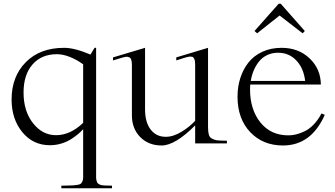

<svg xmlns="http://www.w3.org/2000/svg" viewBox="-20 -767 1794 1027"><path d="M42 -234.9Q42 -357.4 117.9 -434.3Q193.8 -511.2 323.2 -511.2Q379.4 -511.2 463.9 -475.1L485.8 -511.2H494.1V181.2Q494.1 190.4 495.8 197Q497.6 203.6 499.5 208.5Q501.5 213.4 506.8 216.3Q512.2 219.2 515.6 221.2Q519 223.1 528.3 224.1Q537.6 225.1 542.2 225.1Q546.9 225.1 559.8 225.6Q572.8 226.1 579.1 226.1V240.2H308.1V226.1Q317.9 226.1 335 225.6Q359.4 225.1 369.9 224.6Q380.4 224.1 394 221.9Q407.7 219.7 412.6 215.1Q417.5 210.4 421.1 202.4Q424.8 194.3 424.8 181.2V-76.2Q412.6 -62.5 397.9 -50Q383.3 -37.6 360.6 -22.9Q337.9 -8.3 308.3 0.7Q278.8 9.8 247.1 9.8Q156.7 9.8 99.4 -60.1Q42 -129.9 42 -234.9ZM106 -272Q106 -172.4 156.5 -108.2Q207 -43.9 279.8 -43.9Q356 -43.9 424.8 -109.9V-422.9Q393.1 -446.3 355.5 -461.7Q317.9 -477.1 284.2 -477.1Q202.1 -477.1 154.1 -422.4Q106 -367.7 106 -272Z M584.5 -443.8V-460L755.9 -511.2V-183.1Q755.9 -112.8 785.9 -74Q815.9 -35.2 866.7 -35.2Q907.2 -35.2 951.9 -62.7Q996.6 -90.3 1023.9 -121.1V-418.9Q1023.9 -430.2 1022.9 -438Q1022 -445.8 1019.3 -451.2Q1016.6 -456.5 1014.2 -459.7Q1011.7 -462.9 1005.6 -463.6Q999.5 -464.4 995.1 -464.4Q990.7 -464.4 981.4 -461.9Q972.2 -459.5 965.3 -457.3Q958.5 -455.1 945.3 -450.9Q932.1 -446.8 922.9 -443.8V-460L1092.8 -511.2V-86.9Q1092.8 -61 1097.2 -46.1Q1101.6 -31.2 1115.5 -24.7Q1129.4 -18.1 1140.1 -16.6Q1150.9 -15.1 1177.7 -14.6Q1188.5 -14.2 1193.8 -14.2V0H1023.9V-96.2Q916.5 11.2 844.7 11.2Q774.4 11.2 730 -33.9Q685.5 -79.1 685.5 -150.9V-418.9Q685.5 -431.2 683.8 -439.7Q682.1 -448.2 679.4 -453.4Q676.8 -458.5 670.9 -460.7Q665 -462.9 660.4 -463.4Q655.8 -463.9 645.8 -461.7Q635.7 -459.5 628.7 -457.3Q621.6 -455.1 607.7 -450.7Q593.8 -446.3 584.5 -443.8Z M1341.3 -601.1 1355.5 -588.9 1475.6 -684.1 1598.6 -588.9 1610.4 -601.1 1481.4 -747.1H1470.7ZM1250.5 -250Q1250.5 -302.7 1265.4 -349.4Q1280.3 -396 1308.8 -432.4Q1337.4 -468.8 1383.1 -490Q1428.7 -511.2 1486.3 -511.2Q1576.7 -511.2 1636 -454.8Q1695.3 -398.4 1696.3 -314.9H1318.4Q1317.4 -307.1 1317.4 -290Q1317.4 -181.2 1372.8 -112.1Q1428.2 -43 1522.5 -43Q1542.5 -43 1563.2 -47.9Q1584 -52.7 1608.9 -64.5Q1633.8 -76.2 1657.7 -100.8Q1681.6 -125.5 1699.7 -160.2L1717.3 -152.8Q1644.5 11.2 1493.7 11.2Q1386.2 11.2 1318.4 -60.3Q1250.5 -131.8 1250.5 -250ZM1321.3 -334H1612.3Q1604 -402.8 1564.9 -443.8Q1525.9 -484.9 1467.3 -484.9Q1435.1 -484.9 1408.7 -472.2Q1382.3 -459.5 1365 -437.5Q1347.7 -415.5 1336.9 -389.6Q1326.2 -363.8 1321.3 -334Z"/></svg>

Font: Ortica Linear Light
Style: Regular
Weight: 300
Designer: Benedetta Bovani
Foundry: Collletttivo
Version: Version 2.000;Glyphs 3.1.2 (3151)